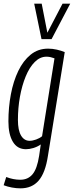

<svg xmlns="http://www.w3.org/2000/svg" viewBox="-29 -810 404 1050"><path d="M-9 203 5 158Q44 173 82 173Q124 173 149 143Q174 113 185 42L194 -20Q175 -7 153.5 -0.5Q132 6 113 6Q66 6 41.5 -34.5Q17 -75 17 -146Q17 -223 30.5 -294.5Q44 -366 71 -422Q98 -478 138.5 -511Q179 -544 234 -544Q258 -544 282 -538.5Q306 -533 325 -525L233 43Q219 135 182.5 177.5Q146 220 83 220Q60 220 36 215.5Q12 211 -9 203ZM269 -491Q258 -495 247.5 -497.5Q237 -500 225 -500Q190 -500 161 -471Q132 -442 111.5 -392Q91 -342 80 -280.5Q69 -219 69 -154Q69 -98 86 -69Q103 -40 133 -40Q149 -40 168.5 -47Q188 -54 201 -65ZM355 -790 253 -596H198L158 -790H199L230 -631L313 -790Z"/></svg>

Font: Georama Condensed Light
Style: Italic
Weight: 300
Width: 3
Italic angle: -9°
Designer: Jean-Baptiste Levee
Foundry: Production Type
Version: Version 1.000